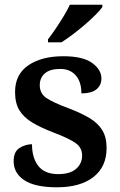

<svg xmlns="http://www.w3.org/2000/svg" viewBox="-20 -786 509 816"><path d="M222 10Q129 10 83.5 -20Q38 -50 38 -101Q38 -142 63.5 -157.5Q89 -173 116 -173Q116 -115 143 -80.5Q170 -46 227 -46Q278 -46 303.5 -68.5Q329 -91 329 -125Q329 -158 302 -177.5Q275 -197 207 -223Q152 -244 116 -266Q80 -288 62 -318Q44 -348 44 -395Q44 -470 100.5 -508.5Q157 -547 249 -547Q332 -547 371.5 -518.5Q411 -490 411 -453Q411 -423 389.5 -406Q368 -389 326 -389Q326 -438 302 -465.5Q278 -493 236 -493Q192 -493 170.5 -474Q149 -455 149 -424Q149 -389 176.5 -370Q204 -351 271 -326Q324 -306 360 -284.5Q396 -263 414.5 -233Q433 -203 433 -157Q433 -77 377 -33.5Q321 10 222 10ZM184 -619Q199 -638 216.5 -664Q234 -690 250.5 -717Q267 -744 277 -766H415V-756Q406 -743 386 -723Q366 -703 340.5 -681Q315 -659 289 -639.5Q263 -620 241 -606H184Z"/></svg>

Font: Noto Serif Telugu SemiBold
Style: Regular
Weight: 600
Designer: Jelle Bosma - Monotype Design Team
Foundry: Monotype Imaging Inc.
Version: Version 2.005; ttfautohint (v1.8.4.7-5d5b)